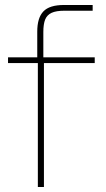

<svg xmlns="http://www.w3.org/2000/svg" viewBox="-20 -750 425 770"><path d="M236.3 -730H351.6V-707H237.8Q205.1 -707 186.8 -698.5Q168.5 -689.9 161.1 -671.6Q153.8 -653.3 153.8 -621.6V-520H129.4V-623Q129.4 -678.7 154.1 -704.3Q178.7 -730 236.3 -730ZM12.2 -520H359.9V-497.1H12.2ZM156.2 -502.4V0H131.8V-502.4Z"/></svg>

Font: Wand UI Pro
Style: Regular
Weight: 400
Designer: Andreas Faust
Version: Version 1.003;FEAKit 1.0